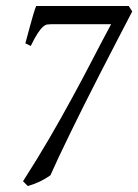

<svg xmlns="http://www.w3.org/2000/svg" viewBox="-20 -608 463 643"><path d="M422.9 -569.8Q395.5 -517.6 367.7 -463.6Q339.8 -409.7 313 -357.4Q286.1 -305.2 261.5 -255.9Q236.8 -206.5 215.6 -162.8Q194.3 -119.1 177.2 -83Q160.2 -46.9 148.9 -21Q116.7 2.4 73.2 15.1L57.1 -1Q105 -75.7 144.8 -144Q184.6 -212.4 219.7 -276.9Q254.9 -341.3 286.9 -403.1Q318.8 -464.8 352.1 -526.9H151.9Q145.5 -526.9 138.9 -526.1Q132.3 -525.4 124.5 -518.8Q116.7 -512.2 106.7 -497.3Q96.7 -482.4 83 -454.1L64.9 -462.9Q67.9 -474.1 72.5 -491Q77.1 -507.8 82 -525.9Q86.9 -543.9 91.8 -560.5Q96.7 -577.1 101.1 -587.9H411.1L422.9 -569.8Z"/></svg>

Font: Gentium
Style: Italic
Weight: 400
Italic angle: -7°
Designer: J. Victor Gaultney
Version: Version 1.02; 2005; OFL release